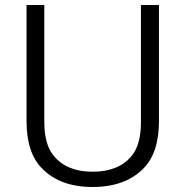

<svg xmlns="http://www.w3.org/2000/svg" viewBox="-20 -736 740 767"><path d="M543 -716H615V-253Q615 -125 553 -63Q480 11 350 11Q220 11 148 -63Q86 -125 86 -253V-716H157V-248Q157 -157 196 -112Q248 -50 350 -50Q453 -50 505 -112Q543 -157 543 -248Z"/></svg>

Font: Almarai Light
Style: Regular
Weight: 300
Designer: Boutros International 2019
Foundry: Created by Boutros International 2019
Version: Version 1.10